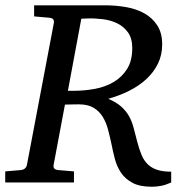

<svg xmlns="http://www.w3.org/2000/svg" viewBox="-33 -691 694 727"><path d="M467.8 -508.8Q467.8 -545.4 451.9 -567.9Q436 -590.3 411.1 -602.5Q386.2 -614.7 356 -618.4Q325.7 -622.1 296.9 -621.1Q293 -621.1 286.1 -620.6Q279.3 -620.1 274.9 -620.1L224.1 -347.2H246.1Q286.6 -347.2 326.2 -354.5Q365.7 -361.8 397.2 -380.4Q428.7 -398.9 448.2 -429.9Q467.8 -460.9 467.8 -508.8ZM615.2 0Q594.7 9.3 576.9 12.7Q559.1 16.1 542 16.1Q496.6 16.1 469 1.5Q441.4 -13.2 425.5 -36.6Q409.7 -60.1 402.1 -88.6Q394.5 -117.2 389.2 -145Q383.3 -172.9 376.2 -200Q369.1 -227.1 356.2 -248.3Q343.3 -269.5 321.8 -282.7Q300.3 -295.9 265.1 -295.9Q258.3 -295.9 249.5 -295.7Q240.7 -295.4 232.4 -295.4Q223.1 -294.9 212.9 -294.9L169.9 -65.9Q168.5 -58.6 172.4 -53.2Q176.3 -47.9 189 -46.9L247.1 -42V0H-13.2V-42L43.9 -46.9Q64.5 -48.3 68.8 -65.9L170.9 -604Q172.4 -612.3 168.5 -617.7Q164.6 -623 151.9 -624L96.2 -628.9V-670.9H363.8Q405.3 -670.9 444.6 -664.1Q483.9 -657.2 514.2 -640.1Q544.4 -623 562.7 -594.5Q581.1 -565.9 581.1 -522.9Q581.1 -482.4 564.9 -449.7Q548.8 -417 521 -391.4Q493.2 -365.7 456.1 -347.2Q418.9 -328.6 377 -316.9Q407.7 -303.7 426 -287.4Q444.3 -271 455.6 -251Q466.8 -231 473.1 -206.5Q479.5 -182.1 486.8 -153.8Q494.1 -126 502.9 -104.7Q511.7 -83.5 526.1 -69.3Q540.5 -55.2 561.8 -48.1Q583 -41 615.2 -41Z"/></svg>

Font: Charis SIL Cyr
Style: Italic
Weight: 400
Italic angle: -11°
Foundry: SIL International
Version: Version 5.000